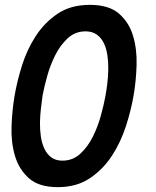

<svg xmlns="http://www.w3.org/2000/svg" viewBox="-20 -760 640 790"><path d="M237 -99Q280 -99 311 -128Q342 -157 362.5 -198.5Q383 -240 395.5 -286Q408 -332 414 -366Q418 -388 421.5 -416Q425 -444 425.5 -474Q426 -504 422 -532Q418 -560 407.5 -582Q397 -604 378.5 -617.5Q360 -631 332 -631Q289 -631 258 -602Q227 -573 206.5 -531.5Q186 -490 173.5 -444.5Q161 -399 155 -366Q152 -343 148.5 -314.5Q145 -286 144.5 -256.5Q144 -227 148 -199Q152 -171 162.5 -148.5Q173 -126 191 -112.5Q209 -99 237 -99ZM218 10Q140 10 99 -26.5Q58 -63 41.5 -119Q25 -175 27.5 -241Q30 -307 40 -366Q50 -425 70.5 -490.5Q91 -556 127 -611.5Q163 -667 217 -703.5Q271 -740 350 -740Q428 -740 469.5 -704Q511 -668 527.5 -612.5Q544 -557 542 -492Q540 -427 530 -369Q520 -309 498.5 -242Q477 -175 440.5 -119Q404 -63 349.5 -26.5Q295 10 218 10Z"/></svg>

Font: Maple Mono NL SemiBold
Style: Italic
Weight: 600
Italic angle: -10°
Monospace: yes
Designer: subframe7536
Version: Version 7.000